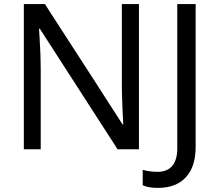

<svg xmlns="http://www.w3.org/2000/svg" viewBox="-20 -734 1073 944"><path d="M663.1 0H558.1L175.8 -592.8H171.9L174.3 -553.2Q180.2 -464.4 180.2 -398.9V0H97.2V-713.9H201.2L223.1 -679.2L457.5 -316.9L582 -123H585.9Q585 -134.8 582 -206.8Q579.1 -278.8 579.1 -311V-713.9H663.1ZM755.9 189.9Q710 189.9 681.6 176.8V101.1Q716.3 110.8 753.9 110.8Q802.7 110.8 827.1 81.3Q851.6 51.8 851.6 -3.9V-713.9H941.9V-11.2Q941.9 85.4 893.8 137.7Q845.7 189.9 755.9 189.9Z"/></svg>

Font: NotoPenekeko
Style: Regular
Weight: 400
Designer: Monotype Design team
Foundry: Monotype Imaging Inc.
Version: Version 1.04